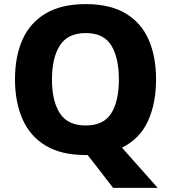

<svg xmlns="http://www.w3.org/2000/svg" viewBox="-20 -745 834 935"><path d="M740 -358Q740 -242 700.5 -155.5Q661 -69 574 -26L748 170H531L407 10Q405 10 401.5 10Q398 10 397 10Q278 10 202 -36Q126 -82 89.5 -165Q53 -248 53 -359Q53 -470 89.5 -552Q126 -634 202.5 -679.5Q279 -725 398 -725Q516 -725 592 -679.5Q668 -634 704 -551.5Q740 -469 740 -358ZM233 -358Q233 -253 271.5 -193.5Q310 -134 397 -134Q485 -134 522 -193.5Q559 -253 559 -358Q559 -463 522 -523.5Q485 -584 398 -584Q310 -584 271.5 -523.5Q233 -463 233 -358Z"/></svg>

Font: Noto Sans Lao Looped ExtraBold
Style: Regular
Weight: 800
Designer: Mark Frömberg, Ben Mitchell
Foundry: The Fontpad Ltd
Version: Version 1.002; ttfautohint (v1.8.4.7-5d5b)